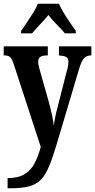

<svg xmlns="http://www.w3.org/2000/svg" viewBox="-20 -786 513 1036"><path d="M21 175Q77 175 111.5 154.5Q146 134 166 96Q186 58 200 7L55 -437Q45 -469 34.5 -478Q24 -487 4 -487H0V-536H238V-487H235Q207 -487 196.5 -478Q186 -469 186 -453Q186 -442 189.5 -427.5Q193 -413 198 -396L243 -237Q254 -197 261 -163.5Q268 -130 270 -108Q274 -133 278.5 -156.5Q283 -180 290 -205L339 -397Q343 -409 346 -424.5Q349 -440 349 -453Q349 -472 337.5 -478.5Q326 -485 302 -486L298 -487V-536H473V-487H471Q448 -487 434 -472.5Q420 -458 407 -415L285 -5Q264 65 245 111Q226 157 201 183Q176 209 137 219.5Q98 230 36 230H21ZM94 -619Q107 -638 124.5 -664Q142 -690 159 -717Q176 -744 184 -766H298Q307 -744 323.5 -717Q340 -690 358 -664Q376 -638 389 -619V-606H330Q313 -627 286 -654Q259 -681 241 -705Q222 -681 196 -654Q170 -627 153 -606H94Z"/></svg>

Font: Noto Serif Tamil ExtraCondensed
Style: Bold
Weight: 700
Width: 2
Designer: Indian Type Foundry, Tom Grace, and the Monotype Design Team
Foundry: Monotype Imaging Inc.
Version: Version 2.004; ttfautohint (v1.8.4.7-5d5b)